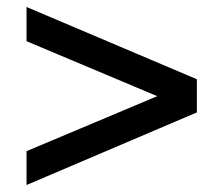

<svg xmlns="http://www.w3.org/2000/svg" viewBox="-20 -562 640 550"><path d="M56 -32V-129L491 -312V-261L56 -444V-542L544 -335V-240Z"/></svg>

Font: Nunito Sans 11pt
Style: Bold
Weight: 700
Version: Version 3.101;gftools[0.9.27]